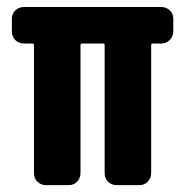

<svg xmlns="http://www.w3.org/2000/svg" viewBox="-20 -540 540 560"><path d="M450.2 -519.5Q464.8 -519.5 475.1 -509.8Q485.4 -500 485.4 -485.4V-448.2Q485.4 -433.6 475.1 -423.3Q464.8 -413.1 450.2 -413.1H425.8Q420.9 -413.1 420.9 -408.2V-35.2Q420.9 -20.5 411.1 -10.3Q401.4 0 385.7 0H320.3Q305.7 0 295.4 -9.8Q285.2 -19.5 285.2 -35.2V-408.2Q285.2 -413.1 280.3 -413.1H219.7Q214.8 -413.1 214.8 -408.2V-35.2Q214.8 -20.5 205.1 -10.3Q195.3 0 179.7 0H114.3Q99.6 0 89.4 -9.8Q79.1 -19.5 79.1 -35.2V-408.2Q79.1 -413.1 74.2 -413.1H49.8Q35.2 -413.1 24.9 -422.9Q14.6 -432.6 14.6 -448.2V-485.4Q14.6 -500 24.9 -509.8Q35.2 -519.5 49.8 -519.5Z"/></svg>

Font: Rounded-L Mgen+ 1m bold
Style: Bold
Weight: 700
Designer: [Source Han Sans]
Ryoko NISHIZUKA  (kana & ideographs); Paul D. Hunt (Latin, Greek & Cyrillic); Wenlong ZHANG  (bopomofo
Version: Version 1.059.20150602